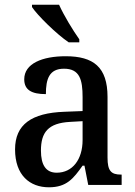

<svg xmlns="http://www.w3.org/2000/svg" viewBox="-20 -786 573 816"><path d="M272 -606H317V-619C290 -657 251 -721 231 -766H116V-756C139 -721 219 -642 272 -606ZM188 10C263 10 292 -27 331 -82H339L355 0H497V-44H494C452 -44 437 -60 437 -116V-374C437 -501 377 -547 259 -547C160 -547 83 -516 83 -449C83 -404 114 -386 175 -386C175 -450 189 -494 252 -494C319 -494 331 -447 331 -373V-314L254 -311C114 -306 44 -257 44 -151C44 -41 107 10 188 10ZM221 -52C175 -52 154 -85 154 -146C154 -223 184 -263 278 -268L331 -271V-191C331 -108 288 -52 221 -52Z"/></svg>

Font: Noto Serif Devanagari SemiCondensed Medium
Style: Regular
Weight: 500
Width: 4
Designer: Universal Thirst, Indian Type Foundry and the Monotype Design Team
Foundry: Monotype Imaging Inc.
Version: Version 2.004